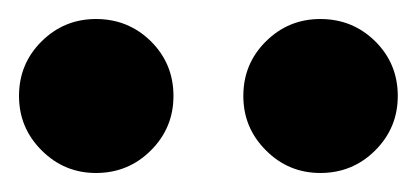

<svg xmlns="http://www.w3.org/2000/svg" viewBox="-20 -800 438 202"><path d="M317 -618Q283.5 -618 259.8 -641.8Q236 -665.5 236 -699Q236 -733 259.8 -756.5Q283.5 -780 317 -780Q351 -780 374.8 -756.5Q398.5 -733 398.5 -699Q398.5 -665.5 374.8 -641.8Q351 -618 317 -618ZM81 -618Q47.5 -618 23.8 -641.8Q0 -665.5 0 -699Q0 -733 23.8 -756.5Q47.5 -780 81 -780Q115 -780 138.8 -756.5Q162.5 -733 162.5 -699Q162.5 -665.5 138.8 -641.8Q115 -618 81 -618Z"/></svg>

Font: Spartan Thin
Style: Bold
Weight: 700
Version: Version 1.004